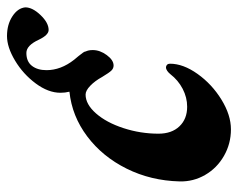

<svg xmlns="http://www.w3.org/2000/svg" viewBox="-84 -566 664 535"><g transform="rotate(-90 247.5 -298.0)"><path d="M495 -559Q495 -539 473.5 -516.5Q452 -494 432 -494Q418 -494 405 -521Q389 -556 368 -556Q344 -556 332 -540.5Q320 -525 320 -500Q320 -460 349 -423L359 -411Q360 -410 369 -398Q370 -396 371 -394.5Q372 -393 372 -391Q376 -383 376 -371Q376 -351 362 -332Q348 -313 333 -313Q325 -313 319 -319Q313 -325 301 -345Q290 -365 276.5 -378Q263 -391 252 -391Q225 -391 199.5 -362Q174 -333 158.5 -285.5Q143 -238 143 -188Q143 -151 163.5 -129.5Q184 -108 218 -108Q244 -108 268 -120.5Q292 -133 309 -155Q313 -160 318 -163.5Q323 -167 328 -167Q332 -167 335 -164Q338 -161 338 -156Q338 -119 309.5 -79Q281 -39 238 -12.5Q195 14 155 14Q115 14 81 -5.5Q47 -25 28 -58Q9 -91 10 -129Q12 -209 45.5 -276.5Q79 -344 135.5 -386.5Q192 -429 260 -436Q257 -448 257 -461Q257 -495 283 -530Q309 -565 346.5 -587.5Q384 -610 415 -610Q447 -610 470 -595Q493 -580 495 -559Z"/></g></svg>

Font: EB Garamond ExtraBold
Style: Italic
Weight: 800
Italic angle: -17.2°
Designer: Georg Duffner and Octavio Pardo
Foundry: Georg Duffner
Version: Version 1.000